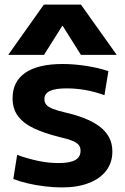

<svg xmlns="http://www.w3.org/2000/svg" viewBox="-20 -810 547 840"><path d="M250.7 10Q215.7 10 176.5 5.3Q137.3 0.7 101.3 -7.8Q65.3 -16.3 38.3 -27L55 -132.3Q102.7 -115.3 147.5 -106Q192.3 -96.6 236 -96.6Q286 -96.6 309.2 -109.8Q332.4 -123 332.4 -150.3Q332.4 -165.7 324.4 -175.8Q316.4 -186 295.9 -194.3Q275.3 -202.7 238.3 -211Q174 -227 128.3 -248.5Q82.7 -270 58.8 -302Q35 -334 35 -380Q35 -453.7 91 -491.8Q147 -530 254 -530Q302.7 -530 355.3 -522Q408 -514 454.3 -499L437 -393.7Q392.7 -409.4 352 -416.4Q311.3 -423.4 271.6 -423.4Q221.6 -423.4 197.9 -411.9Q174.3 -400.4 174.3 -376.3Q174.3 -362.3 182.3 -352.3Q190.3 -342.3 210.3 -334.2Q230.3 -326 266 -317.7Q313.3 -307 351.1 -291.8Q389 -276.7 415.8 -256.5Q442.6 -236.3 457.1 -209.3Q471.6 -182.3 471.6 -147Q471.6 -98.7 444.8 -63.5Q418 -28.3 368.5 -9.2Q319 10 250.7 10ZM16 -570 172 -790H334L490.6 -570H334L254.3 -696.7H252.3L172.6 -570Z"/></svg>

Font: M PLUS 1 Thin
Style: Regular
Weight: 100
Designer: Coji Morishita
Foundry: UNDERFOREST DESIGN
Version: Version 1.001